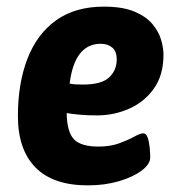

<svg xmlns="http://www.w3.org/2000/svg" viewBox="-20 -551 537 579"><path d="M245 8Q140 8 87 -46Q34 -100 34 -201Q34 -300 63 -374.5Q92 -449 149.5 -490Q207 -531 293 -531Q350 -531 385.5 -516Q421 -501 440 -478Q459 -455 466 -430.5Q473 -406 473 -386Q473 -325 444.5 -284.5Q416 -244 370 -223.5Q324 -203 273 -203Q244 -203 221.5 -205Q199 -207 181 -210Q182 -153 203 -131Q224 -109 277 -109Q313 -109 340 -119Q367 -129 385 -139Q403 -149 412 -149Q421 -149 425.5 -135.5Q430 -122 431.5 -105Q433 -88 433 -76Q433 -56 407 -36.5Q381 -17 338.5 -4.5Q296 8 245 8ZM230 -296Q286 -296 309 -317.5Q332 -339 332 -372Q332 -396 318.5 -407.5Q305 -419 284 -419Q205 -419 190 -299Q198 -297 209 -296.5Q220 -296 230 -296Z"/></svg>

Font: Asap Semi Condensed Semi Condensed Regular
Style: Bold Italic
Weight: 700
Width: 4
Italic angle: -6°
Designer: Pablo Cosgaya
Foundry: Omnibus-Type
Version: Version 3.001; ttfautohint (v1.8.4.7-5d5b)